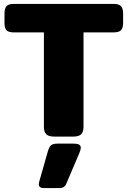

<svg xmlns="http://www.w3.org/2000/svg" viewBox="-20 -700 654 984"><path d="M205 -50V-534H51Q23 -534 13 -545.5Q3 -557 3 -583V-630Q3 -656 13 -668Q23 -680 51 -680H562Q590 -680 600.5 -668Q611 -656 611 -630V-583Q611 -557 600.5 -545.5Q590 -534 562 -534H408V-50Q408 -24 396 -12Q384 0 355 0H258Q229 0 217 -12Q205 -24 205 -50ZM179 244Q179 241 181 231L226 73Q233 51 243 43.5Q253 36 276 36H356Q376 36 385 41Q394 46 394 57Q394 67 386 86L320 241Q315 253 306.5 258.5Q298 264 281 264H205Q179 264 179 244Z"/></svg>

Font: Mitr SemiBold
Style: Regular
Weight: 600
Designer: Thanarat Vachiruckul
Foundry: Cadson Demak
Version: Version 1.002